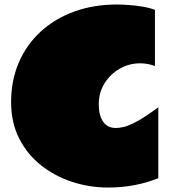

<svg xmlns="http://www.w3.org/2000/svg" viewBox="-20 -822 785 861"><path d="M689.9 -22.9Q585.9 19 464.8 19Q381.8 19 304 -6.3Q226.1 -31.7 164.3 -80.6Q102.5 -129.4 66.2 -200.7Q29.8 -272 29.8 -363.8Q29.8 -460.9 64.2 -541.3Q98.6 -621.6 162.1 -679.9Q225.6 -738.3 312.5 -770Q399.4 -801.8 504.9 -801.8Q524.4 -801.8 554.4 -799.8Q584.5 -797.9 616.7 -792.7Q648.9 -787.6 674.8 -777.8V-525.9Q642.6 -538.1 608.9 -538.1Q558.6 -538.1 516.1 -513.4Q473.6 -488.8 448.2 -447.3Q422.9 -405.8 422.9 -355Q422.9 -304.7 442.4 -276.4Q461.9 -248 500 -248Q515.1 -248 536.1 -252.9Q557.1 -257.8 593.5 -277.3Q629.9 -296.9 689.9 -340.8Z"/></svg>

Font: Rammetto One
Style: Regular
Weight: 400
Designer: Vernon Adams
Foundry: Vernon Adams
Version: Version 1.100; ttfautohint (v1.8.4.7-5d5b)